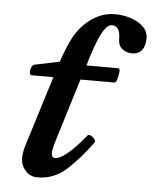

<svg xmlns="http://www.w3.org/2000/svg" viewBox="-47 -631 551 685"><g transform="rotate(5 228.5 -289.0)"><path d="M113 13Q85 13 68.5 -6.5Q52 -26 52 -51Q52 -62 53.5 -71Q55 -80 57 -88L138 -348H60Q54 -348 53 -357Q52 -366 56.5 -376Q61 -386 69 -387L156 -405Q169 -445 186 -481Q203 -517 228 -542Q278 -591 337 -591Q368 -591 395 -582Q422 -573 439.5 -556Q457 -539 457 -515Q457 -487 444.5 -472Q432 -457 410 -457Q391 -457 375.5 -468.5Q360 -480 360 -503Q360 -551 330 -551Q318 -551 306.5 -536Q295 -521 285 -497.5Q275 -474 266.5 -448Q258 -422 252 -400H367Q372 -400 371 -387Q370 -374 366 -361Q362 -348 357 -348H235L163 -114Q160 -103 158 -94Q156 -85 156 -79Q156 -61 170 -61Q185 -61 212.5 -83Q240 -105 277 -151Q281 -156 289 -152Q297 -148 302.5 -141Q308 -134 305 -129Q263 -71 217.5 -29Q172 13 113 13Z"/></g></svg>

Font: Junicode
Style: Bold Italic
Weight: 700
Italic angle: -11°
Designer: Peter S. Baker
Version: Version 2.100; ttfautohint (v1.8.4)